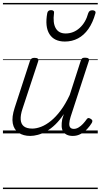

<svg xmlns="http://www.w3.org/2000/svg" viewBox="-20 -909 686 1308"><path d="M186 17Q139 17 107 -4.5Q75 -26 67 -68.5Q59 -111 80 -175L184 -494Q189 -506 195.5 -510.5Q202 -515 215 -515Q232 -515 238 -509Q244 -503 240 -491L133 -167Q119 -125 121 -94.5Q123 -64 142.5 -48.5Q162 -33 200 -33Q228 -33 260.5 -45.5Q293 -58 327 -85.5Q361 -113 393.5 -156.5Q426 -200 455 -262L530 -495Q534 -508 540 -512Q546 -516 559 -516Q576 -516 582.5 -510.5Q589 -505 585 -493L461 -113Q453 -87 452 -68Q451 -49 459 -40Q467 -31 483 -31Q499 -31 515 -40.5Q531 -50 544.5 -64.5Q558 -79 568 -93Q572 -101 579 -104Q586 -107 597 -100Q608 -94 609 -86.5Q610 -79 605 -71Q593 -51 574.5 -31Q556 -11 531 3Q506 17 476 17Q452 17 435.5 9Q419 1 410 -13.5Q401 -28 400 -49Q399 -70 404 -97L415 -132Q387 -90 357 -61Q327 -32 296.5 -15Q266 2 238 9.5Q210 17 186 17ZM422 -626Q349 -626 317 -676.5Q285 -727 302 -820Q304 -830 310.5 -835Q317 -840 328 -840Q339 -840 344.5 -834.5Q350 -829 348 -820Q339 -753 359.5 -717Q380 -681 427 -681Q481 -681 522.5 -718.5Q564 -756 581 -819Q585 -830 591.5 -834.5Q598 -839 609 -839Q621 -839 627 -833.5Q633 -828 630 -818Q612 -754 582 -711.5Q552 -669 511.5 -647.5Q471 -626 422 -626ZM0 369H646V379H0ZM0 -20H646V0H0ZM0 -505H646V-500H0ZM0 -889H646V-879H0Z"/></svg>

Font: Playwrite HR Guides
Style: Regular
Weight: 400
Designer: Veronika Burian, José Scaglione
Foundry: TypeTogether
Version: Version 1.003